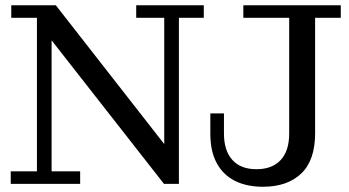

<svg xmlns="http://www.w3.org/2000/svg" viewBox="-20 -702 1333 733"><path d="M606 0 177 -548 193 -682 607 -152ZM21 0V-48H121V-634H23V-682H193L177 -548V-48H286V0ZM606 0 603 -152H607V-634H500V-682H758V-634H663V0ZM983.8 11Q922 11 877 -11.5Q832 -34 807.5 -79.2Q783 -124.4 783 -191V-269H835V-192Q835 -127 867 -91.5Q899 -56 959 -56Q1019 -56 1051.5 -91Q1084 -126 1084 -192V-634H909V-682H1281V-634H1183V-193Q1183 -90 1130 -39.5Q1077 11 983.8 11Z"/></svg>

Font: Montagu Slab
Style: Bold
Weight: 700
Designer: Florian Karsten
Foundry: Florian Karsten
Version: Version 1.000